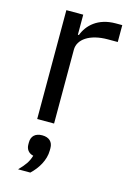

<svg xmlns="http://www.w3.org/2000/svg" viewBox="-117 -575 600 879"><g transform="rotate(15 183.5 -135.5)"><path d="M85 0H165V-350C165 -399 217 -436 303 -436H350V-516H319C235 -516 188 -470 170 -421H165V-516H85ZM127 66C94 66 76 84 76 113V123C76 145 88 162 111 167C102 198 87 217 60 245H118C150 215 178 171 178 124V113C178 84 160 66 127 66Z"/></g></svg>

Font: Braiins Sans
Style: Regular
Weight: 400
Designer: Mike Abbink, Paul van der Laan, Pieter van Rosmalen, Jiri Chlebus, Lubos Buracinsky
Foundry: Bold Monday, Sudetype
Version: Version 1.000;hotconv 1.0.109;makeotfexe 2.5.65596